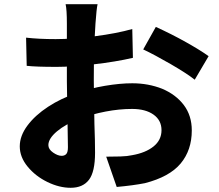

<svg xmlns="http://www.w3.org/2000/svg" viewBox="-20 -836 1040 913"><path d="M434 -724Q426 -605 426 -454Q426 -406 427.5 -341.5Q429 -277 429 -246Q432 -167 432 -110Q432 -19 403 19Q374 57 316 57Q262 57 205.5 29.5Q149 2 111.5 -43.5Q74 -89 74 -140Q74 -190 110.5 -239Q147 -288 209 -328.5Q271 -369 344 -393Q408 -416 479.5 -428Q551 -440 609 -440Q685 -440 751 -414Q817 -386 854.5 -336Q892 -286 892 -216Q892 -122 839 -58.5Q786 5 669 35Q613 46 535 53L485 -91Q519 -91 552.5 -92Q586 -93 608 -98Q672 -109 710 -139.5Q748 -170 748 -217Q748 -264 710 -291Q672 -318 608 -318Q547 -318 482 -305.5Q417 -293 358 -271Q292 -246 251 -211.5Q210 -177 210 -146Q210 -126 232.5 -110.5Q255 -95 273 -95Q287 -95 295 -103.5Q303 -112 303 -136Q303 -167 301 -263Q301 -290 299.5 -347Q298 -404 298 -449V-723Q298 -790 292 -816H444Q439 -795 434 -724ZM972 -569 906 -457Q868 -487 792 -531Q716 -575 661 -601L721 -708Q796 -674 864.5 -635.5Q933 -597 972 -569ZM245 -650Q326 -650 430.5 -663.5Q535 -677 609 -698L612 -561Q530 -542 425 -530Q320 -518 249 -518Q151 -518 107 -523L104 -657Q164 -650 245 -650Z"/></svg>

Font: Merged Yaku Han JP ExtraBold
Style: Regular
Weight: 800
Designer: Ryoko NISHIZUKA 西塚涼子 (kana, bopomofo & ideographs); Paul D. Hunt (Latin, Greek & Cyrillic); Sandoll Communications 산돌커뮤니
Foundry: Adobe
Version: Version 2.004